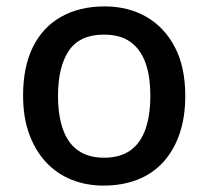

<svg xmlns="http://www.w3.org/2000/svg" viewBox="-20 -569 649 599"><path d="M558 -270Q558 -203 540 -151Q522 -99 489 -63Q456 -27 409 -8.5Q362 10 303 10Q249 10 203 -8.5Q157 -27 123.5 -63Q90 -99 71 -151Q52 -203 52 -271Q52 -360 82.5 -422Q113 -484 170.5 -516.5Q228 -549 306 -549Q380 -549 436.5 -516.5Q493 -484 525.5 -422Q558 -360 558 -270ZM161 -270Q161 -210 176 -166.5Q191 -123 223 -100Q255 -77 305 -77Q355 -77 387 -100Q419 -123 434 -166.5Q449 -210 449 -270Q449 -332 433.5 -374Q418 -416 386.5 -438.5Q355 -461 304 -461Q229 -461 195 -411Q161 -361 161 -270Z"/></svg>

Font: Noto Sans Devanagari Medium
Style: Regular
Weight: 500
Version: Version 2.003